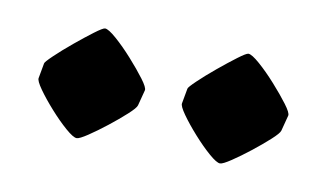

<svg xmlns="http://www.w3.org/2000/svg" viewBox="-34 -756 471 277"><g transform="rotate(10 201.0 -617.5)"><path d="M234 -634Q234 -636 245 -646.5Q256 -657 270.5 -669Q285 -681 297 -690Q309 -699 312 -699Q317 -699 329 -688.5Q341 -678 354 -663.5Q367 -649 376 -637Q385 -625 384 -621L378 -598Q377 -594 366 -584Q355 -574 341 -563Q327 -552 315 -544Q303 -536 299 -536Q294 -536 282.5 -546Q271 -556 258.5 -570Q246 -584 237.5 -596Q229 -608 230 -612ZM24 -634Q24 -636 35 -646.5Q46 -657 60.5 -669Q75 -681 87 -690Q99 -699 102 -699Q107 -699 119 -688.5Q131 -678 144 -663.5Q157 -649 166 -637Q175 -625 174 -621L168 -598Q167 -594 156 -584Q145 -574 131 -563Q117 -552 105 -544Q93 -536 89 -536Q84 -536 72.5 -546Q61 -556 48.5 -570Q36 -584 27.5 -596Q19 -608 20 -612Z"/></g></svg>

Font: Grenze Gotisch Black
Style: Regular
Weight: 900
Designer: Renata Polastri
Foundry: Omnibus-Type
Version: Version 1.001